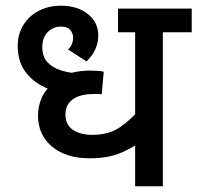

<svg xmlns="http://www.w3.org/2000/svg" viewBox="-20 -652 691 672"><path d="M651 -539H550V0H453V-179L469 -152Q444 -137 419.5 -124.5Q395 -112 365 -105Q335 -98 293 -98Q211 -98 162 -139Q113 -180 113 -248Q113 -281 126.5 -311Q140 -341 170 -362Q172 -364 174 -368.5Q176 -373 180 -375Q204 -391 234 -398Q264 -405 296 -405Q308 -405 322 -404Q336 -403 343 -401L336 -322Q330 -323 322 -323Q314 -323 308 -323Q277 -323 255 -315Q233 -307 221 -291Q209 -275 209 -252Q209 -215 235.5 -197.5Q262 -180 302 -180Q361 -180 399.5 -206.5Q438 -233 464 -265L453 -209V-539H393V-622H651ZM232 -320Q181 -326 137.5 -346Q94 -366 68 -402Q42 -438 42 -491Q42 -532 61.5 -564Q81 -596 115.5 -614Q150 -632 193 -632Q251 -632 287.5 -603Q324 -574 324 -528Q324 -503 314 -480.5Q304 -458 283 -437L218 -479Q228 -488 232 -498.5Q236 -509 236 -519Q236 -535 226 -547Q216 -559 193 -559Q166 -559 147 -539.5Q128 -520 128 -487Q128 -454 145.5 -435Q163 -416 189.5 -407Q216 -398 244 -396Z"/></svg>

Font: Noto Sans Devanagari Medium
Style: Regular
Weight: 500
Version: Version 2.003